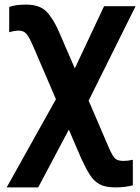

<svg xmlns="http://www.w3.org/2000/svg" viewBox="-20 -574 609 834"><path d="M9 240 223 -143 125 -371Q108 -411 95.5 -426Q83 -441 62 -441Q43 -441 20 -434V-544Q34 -549 52 -551.5Q70 -554 93 -554Q152 -554 181.5 -524Q211 -494 237 -434L305 -277L432 -547H569L365 -137L453 68Q467 100 478 112.5Q489 125 516 125Q535 125 557 120V231Q541 235 523 237.5Q505 240 480 240Q438 240 413 226.5Q388 213 370.5 185.5Q353 158 334 117L279 -11L146 240Z"/></svg>

Font: Noto Sans Condensed
Style: Bold
Weight: 700
Width: 3
Designer: Monotype Design Team
Foundry: Monotype Imaging Inc.
Version: Version 2.013; ttfautohint (v1.8.4.7-5d5b)